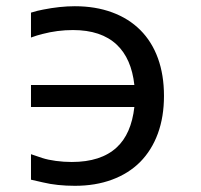

<svg xmlns="http://www.w3.org/2000/svg" viewBox="-20 -580 642 614"><path d="M428.2 -62Q465.3 -99.6 484.9 -153.1Q504.4 -206.5 504.4 -273.4Q504.4 -340.3 485.1 -393.6Q465.8 -446.8 428.7 -483.9Q391.6 -521 338.4 -540.5Q285.2 -560.1 219.2 -560.1Q171.9 -560.1 117.7 -549.3Q103.5 -546.4 99.6 -545.4L79.1 -539.6V-460Q99.1 -467.3 115.2 -471.2Q163.6 -483.9 213.4 -483.9Q303.7 -483.9 353.5 -437Q400.4 -392.6 409.7 -308.1H79.1V-237.8H409.7Q399.9 -151.4 353 -108.4Q302.7 -62 209.5 -62Q184.1 -62 158.7 -65.4Q133.3 -68.8 115.2 -74.7L79.1 -86.9V-5.4L117.7 3.4Q162.6 14.2 219.7 14.2Q285.2 14.2 338.1 -5.4Q391.1 -24.9 428.2 -62Z"/></svg>

Font: Hack Dev
Style: Regular
Weight: 400
Designer: Christopher Simpkins
Foundry: Christopher Simpkins
Version: Version 2.0315